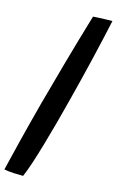

<svg xmlns="http://www.w3.org/2000/svg" viewBox="-236 -826 706 1163"><g transform="rotate(15 117.0 -245.0)"><path d="M36.5 278Q11 278 -23 276.5Q-57 275 -83 269.5Q-65 193.5 -37 81Q-9 -31.5 29 -174.5Q63 -300.5 104.8 -449Q146.5 -597.5 196 -763.5Q206 -764.5 228 -765.5Q250 -766.5 274.5 -767.2Q299 -768 316.5 -768Q305.5 -717.5 291.5 -655Q277.5 -592.5 260.8 -522.5Q244 -452.5 226 -379.2Q208 -306 189.2 -233.5Q170.5 -161 152.5 -93.5Q131 -13.5 110 58.5Q89 130.5 70.5 186.8Q52 243 36.5 278Z"/></g></svg>

Font: Grandstander Thin SemiBold
Style: Italic
Weight: 600
Italic angle: -15°
Version: Version 1.200